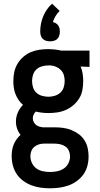

<svg xmlns="http://www.w3.org/2000/svg" viewBox="-20 -793 540 1036"><path d="M250 223Q224 223 199 219.5Q174 216 150 207Q126 198 105 182.5Q84 167 70 146Q56 125 49.5 100Q43 75 43 49Q43 33 45.5 17Q48 1 54 -13.5Q60 -28 69.5 -41.5Q79 -55 91 -65Q79 -80 72.5 -98.5Q66 -117 66 -137Q66 -162 76 -185.5Q86 -209 104 -227Q90 -239 80 -254Q70 -269 63.5 -285.5Q57 -302 54.5 -320Q52 -338 52 -356Q52 -380 57 -404Q62 -428 74.5 -449Q87 -470 105.5 -486Q124 -502 146 -511.5Q168 -521 192.5 -524.5Q217 -528 241 -528Q256 -528 271.5 -526.5Q287 -525 302 -522L309 -520H463V-432L415 -434Q423 -415 426 -395.5Q429 -376 429 -356Q429 -331 424.5 -307Q420 -283 407.5 -262.5Q395 -242 376.5 -226Q358 -210 335.5 -200Q313 -190 289 -186.5Q265 -183 241 -183Q224 -183 207 -185Q190 -187 173 -191Q166 -184 161.5 -174.5Q157 -165 157 -155Q157 -145 161.5 -135.5Q166 -126 174 -119.5Q182 -113 192 -110Q202 -107 212 -106H275Q298 -106 320.5 -103Q343 -100 364.5 -91.5Q386 -83 404.5 -69.5Q423 -56 435.5 -36.5Q448 -17 453 5.5Q458 28 458 51Q458 77 451.5 102Q445 127 430.5 147.5Q416 168 395 183.5Q374 199 350 207.5Q326 216 301 219.5Q276 223 250 223ZM241 -271Q258 -271 275 -276Q292 -281 305 -292.5Q318 -304 323.5 -321Q329 -338 329 -356Q329 -372 324.5 -387.5Q320 -403 309 -414.5Q298 -426 283 -432.5Q268 -439 252 -440H241Q224 -440 206.5 -435Q189 -430 176.5 -418.5Q164 -407 158.5 -390Q153 -373 153 -356Q153 -338 158.5 -321Q164 -304 176.5 -292.5Q189 -281 206.5 -276Q224 -271 241 -271ZM250 135Q270 135 289 131Q308 127 324 116.5Q340 106 349 88Q358 70 358 51Q358 36 352 21.5Q346 7 333.5 -2Q321 -11 305.5 -14.5Q290 -18 275 -18H216Q202 -18 188.5 -13.5Q175 -9 164.5 0Q154 9 149 22.5Q144 36 144 50Q144 69 152.5 87Q161 105 176.5 116Q192 127 211.5 131Q231 135 250 135ZM250 -570Q239 -570 228.5 -573Q218 -576 210.5 -583.5Q203 -591 200 -601.5Q197 -612 197 -623Q197 -644 201 -664.5Q205 -685 213 -704.5Q221 -724 233 -741.5Q245 -759 261 -773L302 -734Q289 -722 280 -706.5Q271 -691 265 -674Q274 -672 281.5 -667.5Q289 -663 294 -656Q299 -649 301 -640Q303 -631 303 -623Q303 -612 300 -601.5Q297 -591 289.5 -583.5Q282 -576 271.5 -573Q261 -570 250 -570Z"/></svg>

Font: Iosevka SS18 Semibold
Style: Regular
Weight: 600
Monospace: yes
Designer: Belleve Invis
Foundry: Belleve Invis
Version: Version 25.1.1; ttfautohint (v1.8.4)